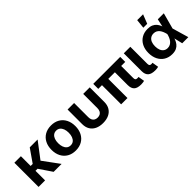

<svg xmlns="http://www.w3.org/2000/svg" viewBox="201 -1886 3026 3026"><g transform="rotate(-45 1714.0 -373.5)"><path d="M205.6 -539.1V0H60.1V-539.1ZM578.1 -539.1 331.1 -213.9H170.9L168.5 -321.8H251.5L402.8 -539.1ZM396.5 0 247.6 -219.7 358.4 -292.5 573.2 0Z M883.3 10.7Q801.8 10.7 741.9 -24.2Q682.1 -59.1 649.7 -121.8Q617.2 -184.6 617.2 -267.6Q617.2 -351.6 649.7 -414.3Q682.1 -477.1 741.9 -512Q801.8 -546.9 883.3 -546.9Q964.4 -546.9 1024.2 -512Q1084 -477.1 1116.5 -414.3Q1148.9 -351.6 1148.9 -267.6Q1148.9 -184.6 1116.5 -121.8Q1084 -59.1 1024.2 -24.2Q964.4 10.7 883.3 10.7ZM883.3 -104.5Q921.4 -104.5 947.5 -125.5Q973.6 -146.5 987.3 -183.3Q1001 -220.2 1001 -268.1Q1001 -316.4 987.3 -353Q973.6 -389.6 947.5 -410.6Q921.4 -431.6 883.3 -431.6Q845.2 -431.6 818.8 -410.6Q792.5 -389.6 779.1 -353Q765.6 -316.4 765.6 -268.1Q765.6 -220.2 779.1 -183.3Q792.5 -146.5 818.6 -125.5Q844.7 -104.5 883.3 -104.5Z M1492.7 8.8Q1416.5 8.8 1361.1 -17.8Q1305.7 -44.4 1275.9 -94.5Q1246.1 -144.5 1246.1 -213.4V-539.1H1391.6V-222.7Q1391.6 -188 1403.6 -163.3Q1415.5 -138.7 1438.2 -126Q1460.9 -113.3 1493.2 -113.3Q1525.4 -113.3 1547.9 -126Q1570.3 -138.7 1582.3 -163.3Q1594.2 -188 1594.2 -222.7V-539.1H1740.2V-213.4Q1740.2 -144.5 1710.4 -94.5Q1680.7 -44.4 1625.2 -17.8Q1569.8 8.8 1492.7 8.8Z M2346.7 2.4Q2262.2 2.4 2225.3 -33Q2188.5 -68.4 2188.5 -141.1V-507.8H2329.1V-158.2Q2329.1 -132.8 2338.6 -121.3Q2348.1 -109.9 2370.6 -109.9Q2381.3 -109.9 2388.2 -110.4Q2395 -110.8 2399.9 -112.3L2418 -6.3Q2406.7 -3.4 2387.9 -0.5Q2369.1 2.4 2346.7 2.4ZM1900.9 0V-507.8H2041.5V0ZM1818.4 -427.2V-539.1H2419.4V-427.2Z M2662.1 2.4Q2577.6 2.4 2538.3 -32.7Q2499 -67.9 2499 -141.1V-539.1H2644.5V-160.2Q2644.5 -134.3 2653.8 -122.8Q2663.1 -111.3 2685.5 -111.3Q2695.8 -111.3 2702.1 -112.1Q2708.5 -112.8 2713.4 -114.3L2731.4 -6.3Q2720.2 -3.4 2702.1 -0.5Q2684.1 2.4 2662.1 2.4Z M3032.2 11.7Q2955.6 11.7 2897.9 -23.4Q2840.3 -58.6 2808.6 -121.6Q2776.9 -184.6 2776.9 -268.1Q2776.9 -351.6 2808.8 -414.3Q2840.8 -477.1 2898.9 -512Q2957 -546.9 3034.7 -546.9Q3089.4 -546.9 3126.5 -530.3Q3163.6 -513.7 3186.5 -486.1Q3209.5 -458.5 3222.7 -425.3Q3235.8 -392.1 3242.7 -359.9H3285.6L3318.4 -274.9L3398.4 0H3262.2L3197.8 -271Q3190.4 -302.7 3178.7 -331.3Q3167 -359.9 3149.7 -382.1Q3132.3 -404.3 3108.2 -417Q3084 -429.7 3051.8 -429.7Q3012.2 -429.7 2983.6 -410.4Q2955.1 -391.1 2939.9 -355.2Q2924.8 -319.3 2924.8 -269Q2924.8 -218.8 2939.5 -182.6Q2954.1 -146.5 2981.9 -127Q3009.8 -107.4 3048.3 -107.4Q3080.6 -107.4 3105.7 -121.1Q3130.9 -134.8 3149.2 -157.7Q3167.5 -180.7 3179.4 -209.2Q3191.4 -237.8 3198.2 -268.1L3256.8 -539.1H3391.1L3317.9 -268.1L3285.2 -184.6H3242.2Q3233.9 -151.9 3220.9 -117.4Q3208 -83 3185.3 -53.7Q3162.6 -24.4 3125.5 -6.3Q3088.4 11.7 3032.2 11.7ZM3002 -606.9 3018.1 -759.3H3148.9L3088.9 -606.9Z"/></g></svg>

Font: Inter 18pt
Style: Bold
Weight: 700
Designer: Rasmus Andersson
Foundry: rsms
Version: Version 4.001;git-66647c0bb